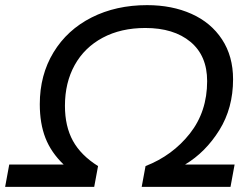

<svg xmlns="http://www.w3.org/2000/svg" viewBox="-62 -728 980 748"><path d="M-26 -87H186Q137 -134 115 -190.5Q93 -247 93 -322Q93 -436 146.5 -524Q200 -612 295 -660Q390 -708 511 -708Q608 -708 684 -674Q760 -640 803 -574.5Q846 -509 846 -419Q846 -307 792.5 -221Q739 -135 659 -87H852L836 0H490L505 -81Q610 -122 677.5 -207.5Q745 -293 745 -412Q745 -511 680 -565Q615 -619 504 -619Q409 -619 338 -581Q267 -543 229 -474.5Q191 -406 191 -316Q191 -236 222 -179.5Q253 -123 320 -81L305 0H-42Z"/></svg>

Font: Montserrat Alternates Medium
Style: Italic
Weight: 500
Italic angle: -11.3°
Designer: Julieta Ulanovsky
Foundry: Julieta Ulanovsky
Version: Version 7.200